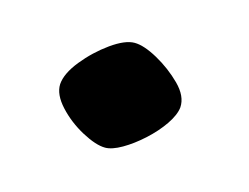

<svg xmlns="http://www.w3.org/2000/svg" viewBox="-38 -359 320 247"><g transform="rotate(15 121.5 -235.0)"><path d="M115 -165Q102.8 -165 83.9 -175.1Q65.1 -185.2 51.3 -200.2Q37.5 -215.2 38.1 -229Q39.1 -243.4 53.4 -261.2Q67.8 -279 86.1 -292.1Q104.4 -305.1 117 -305.1Q129.4 -305.1 148.1 -294.8Q166.7 -284.5 181.5 -269.8Q196.2 -255.1 195.2 -240.1Q194.2 -230 185.3 -216.9Q176.4 -203.9 163.2 -191.9Q150.1 -180 137.1 -172.5Q124.1 -165 115 -165Z"/></g></svg>

Font: Ancizar Serif Light
Style: Italic
Weight: 300
Italic angle: -4°
Designer: Cesar Puertas, Viviana Monsalve, Julian Moncada, Julian Prieto, Jose Castro, Felipe Aragon, Mariel Hernandez, Sara Alarc
Version: Version 8.100